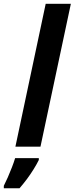

<svg xmlns="http://www.w3.org/2000/svg" viewBox="-76 -780 396 1021"><path d="M5.9 0 167 -759.8H300.8L139.2 0ZM-55.7 221.2V208Q-45.9 189 -34.4 162.8Q-22.9 136.7 -12.5 109.6Q-2 82.5 4.4 61H130.4V70.8Q119.6 92.8 103 119.6Q86.4 146.5 66.7 172.9Q46.9 199.2 27.8 221.2Z"/></svg>

Font: Open Sans SemiCondensed
Style: Bold Italic
Weight: 700
Width: 4
Italic angle: -12°
Designer: Monotype Design Team
Foundry: Monotype Imaging Inc.
Version: Version 3.003